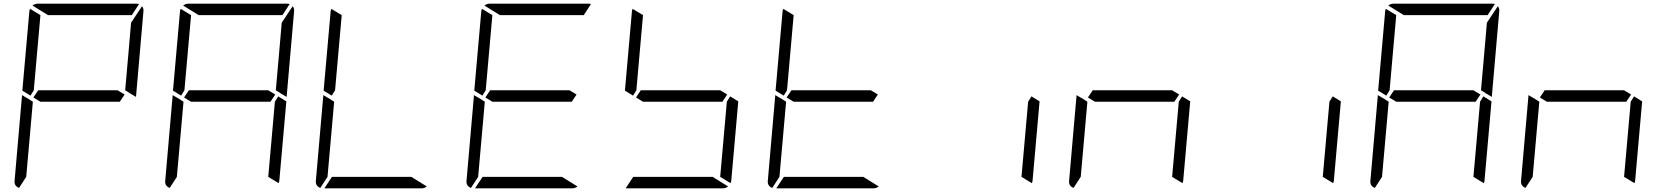

<svg xmlns="http://www.w3.org/2000/svg" viewBox="-20 -1020 9016 1040"><path d="M181 -735 163 -531 145 -502 101 -529 139 -959Q139 -964 143 -972L199 -938ZM757 -959 717 -500V-495L683 -515L673 -522L658 -531L676 -735L690 -897L749 -986Q759 -975 757 -959ZM629 -469H405H199L161 -492L187 -531H411H617L655 -508ZM240 -938 156 -990Q169 -1000 184 -1000H452H720Q729 -1000 733 -998L694 -938H446ZM83 -2Q56 -13 59 -41L99 -500V-505L138 -482L150 -474L158 -469L140 -265L122 -62Z M997 -735 979 -531 961 -502 917 -529 955 -959Q955 -964 959 -972L1015 -938ZM1487 -498 1531 -471 1493 -41Q1493 -36 1489 -28L1433 -62L1451 -265L1469 -469ZM1573 -959 1533 -500V-495L1499 -515L1489 -522L1474 -531L1492 -735L1506 -897L1565 -986Q1575 -975 1573 -959ZM1445 -469H1221H1015L977 -492L1003 -531H1227H1433L1471 -508ZM1056 -938 972 -990Q985 -1000 1000 -1000H1268H1536Q1545 -1000 1549 -998L1510 -938H1262ZM899 -2Q872 -13 875 -41L915 -500V-505L954 -482L966 -474L974 -469L956 -265L938 -62Z M1813 -735 1795 -531 1777 -502 1733 -529 1771 -959Q1771 -964 1775 -972L1831 -938ZM2208 -62 2292 -10Q2279 0 2264 0H1996H1737L1778 -62H2002ZM1715 -2Q1688 -13 1691 -41L1731 -500V-505L1770 -482L1782 -474L1790 -469L1772 -265L1754 -62Z M2629 -735 2611 -531 2593 -502 2549 -529 2587 -959Q2587 -964 2591 -972L2647 -938ZM3077 -469H2853H2647L2609 -492L2635 -531H2859H3065L3103 -508ZM2688 -938 2604 -990Q2617 -1000 2632 -1000H2900H3168Q3177 -1000 3181 -998L3142 -938H2894ZM3024 -62 3108 -10Q3095 0 3080 0H2812H2553L2594 -62H2818ZM2531 -2Q2504 -13 2507 -41L2547 -500V-505L2586 -482L2598 -474L2606 -469L2588 -265L2570 -62Z M3445 -735 3427 -531 3409 -502 3365 -529 3403 -959Q3403 -964 3407 -972L3463 -938ZM3935 -498 3979 -471 3941 -41Q3941 -36 3937 -28L3881 -62L3899 -265L3917 -469ZM3893 -469H3669H3463L3425 -492L3451 -531H3675H3881L3919 -508ZM3840 -62 3924 -10Q3911 0 3896 0H3628H3369L3410 -62H3634Z M4261 -735 4243 -531 4225 -502 4181 -529 4219 -959Q4219 -964 4223 -972L4279 -938ZM4709 -469H4485H4279L4241 -492L4267 -531H4491H4697L4735 -508ZM4656 -62 4740 -10Q4727 0 4712 0H4444H4185L4226 -62H4450ZM4163 -2Q4136 -13 4139 -41L4179 -500V-505L4218 -482L4230 -474L4238 -469L4220 -265L4202 -62Z M5567 -498 5611 -471 5573 -41Q5573 -36 5569 -28L5513 -62L5531 -265L5549 -469Z M6383 -498 6427 -471 6389 -41Q6389 -36 6385 -28L6329 -62L6347 -265L6365 -469ZM6341 -469H6117H5911L5873 -492L5899 -531H6123H6329L6367 -508ZM5795 -2Q5768 -13 5771 -41L5811 -500V-505L5850 -482L5862 -474L5870 -469L5852 -265L5834 -62Z M7199 -498 7243 -471 7205 -41Q7205 -36 7201 -28L7145 -62L7163 -265L7181 -469Z M7525 -735 7507 -531 7489 -502 7445 -529 7483 -959Q7483 -964 7487 -972L7543 -938ZM8015 -498 8059 -471 8021 -41Q8021 -36 8017 -28L7961 -62L7979 -265L7997 -469ZM8101 -959 8061 -500V-495L8027 -515L8017 -522L8002 -531L8020 -735L8034 -897L8093 -986Q8103 -975 8101 -959ZM7973 -469H7749H7543L7505 -492L7531 -531H7755H7961L7999 -508ZM7584 -938 7500 -990Q7513 -1000 7528 -1000H7796H8064Q8073 -1000 8077 -998L8038 -938H7790ZM7427 -2Q7400 -13 7403 -41L7443 -500V-505L7482 -482L7494 -474L7502 -469L7484 -265L7466 -62Z M8831 -498 8875 -471 8837 -41Q8837 -36 8833 -28L8777 -62L8795 -265L8813 -469ZM8789 -469H8565H8359L8321 -492L8347 -531H8571H8777L8815 -508ZM8243 -2Q8216 -13 8219 -41L8259 -500V-505L8298 -482L8310 -474L8318 -469L8300 -265L8282 -62Z"/></svg>

Font: DSEG7 Modern
Style: Light Italic
Weight: 300
Italic angle: -5°
Designer: Keshikan(Twitter:@keshinomi_88pro)
Version: Version 0.46